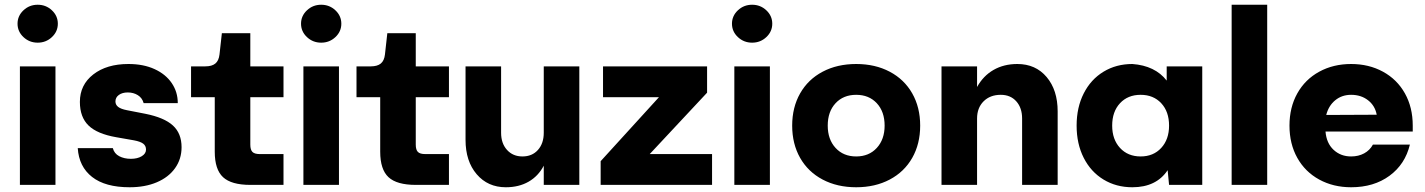

<svg xmlns="http://www.w3.org/2000/svg" viewBox="-20 -780 6010 810"><path d="M214 -500V0H64V-500ZM224 -680Q224 -647 199 -623.5Q174 -600 139 -600Q104 -600 79 -623.5Q54 -647 54 -680Q54 -713 79 -736.5Q104 -760 139 -760Q174 -760 199 -736.5Q224 -713 224 -680Z M730 -345H586Q580 -367 561.5 -378.5Q543 -390 519 -390Q496 -390 481.5 -379.5Q467 -369 467 -352Q467 -338 478.5 -329Q490 -320 516 -315L593 -300Q673 -284 709.5 -250.5Q746 -217 746 -159Q746 -109 718.5 -70.5Q691 -32 641.5 -11Q592 10 527 10Q424 10 368.5 -33.5Q313 -77 308 -155H456Q462 -132 483 -121Q504 -110 532 -110Q560 -110 578 -121Q596 -132 596 -149Q596 -165 584 -174Q572 -183 545 -188L471 -201Q390 -215 353.5 -250.5Q317 -286 317 -350Q317 -422 373.5 -466Q430 -510 522 -510Q585 -510 632 -488.5Q679 -467 704.5 -429.5Q730 -392 730 -345Z M886 -140V-370H786V-500H846Q874 -500 888.5 -512Q903 -524 906 -550L916 -640H1036V-500H1176V-370H1036V-170Q1036 -148 1045 -139Q1054 -130 1076 -130H1176V0H1036Q956 0 921 -32.5Q886 -65 886 -140Z M1410 -500V0H1260V-500ZM1420 -680Q1420 -647 1395 -623.5Q1370 -600 1335 -600Q1300 -600 1275 -623.5Q1250 -647 1250 -680Q1250 -713 1275 -736.5Q1300 -760 1335 -760Q1370 -760 1395 -736.5Q1420 -713 1420 -680Z M1584 -140V-370H1484V-500H1544Q1572 -500 1586.5 -512Q1601 -524 1604 -550L1614 -640H1734V-500H1874V-370H1734V-170Q1734 -148 1743 -139Q1752 -130 1774 -130H1874V0H1734Q1654 0 1619 -32.5Q1584 -65 1584 -140Z M2184 -120Q2225 -120 2249.5 -147.5Q2274 -175 2274 -220V-500H2424V0H2274V-81Q2251 -37 2210 -13.5Q2169 10 2114 10Q2038 10 1991 -45Q1944 -100 1944 -190V-500H2094V-220Q2094 -175 2119 -147.5Q2144 -120 2184 -120Z M2514 -100 2760 -370H2524V-500H2963V-389L2721 -130H2984V0H2514Z M3228 -500V0H3078V-500ZM3238 -680Q3238 -647 3213 -623.5Q3188 -600 3153 -600Q3118 -600 3093 -623.5Q3068 -647 3068 -680Q3068 -713 3093 -736.5Q3118 -760 3153 -760Q3188 -760 3213 -736.5Q3238 -713 3238 -680Z M3862 -250Q3862 -173 3828.5 -114Q3795 -55 3733.5 -22.5Q3672 10 3592 10Q3512 10 3450.5 -22.5Q3389 -55 3355.5 -114Q3322 -173 3322 -250Q3322 -327 3355.5 -386Q3389 -445 3450.5 -477.5Q3512 -510 3592 -510Q3672 -510 3733.5 -477.5Q3795 -445 3828.5 -386Q3862 -327 3862 -250ZM3712 -250Q3712 -309 3679 -344.5Q3646 -380 3592 -380Q3538 -380 3505 -344.5Q3472 -309 3472 -250Q3472 -192 3505 -156Q3538 -120 3592 -120Q3646 -120 3679 -156Q3712 -192 3712 -250Z M3952 -500H4102V-413Q4128 -460 4171.5 -485Q4215 -510 4272 -510Q4349 -510 4395.5 -455Q4442 -400 4442 -310V0H4292V-280Q4292 -325 4267.5 -352.5Q4243 -380 4202 -380Q4157 -380 4129.5 -352.5Q4102 -325 4102 -280V0H3952Z M4906 -62Q4858 10 4757 10Q4689 10 4635.5 -22.5Q4582 -55 4552 -114Q4522 -173 4522 -250Q4522 -327 4552 -386Q4582 -445 4635.5 -477.5Q4689 -510 4757 -510Q4853 -503 4902 -440V-500H5052V0H4912ZM4912 -250Q4912 -309 4879 -344.5Q4846 -380 4792 -380Q4738 -380 4705 -344.5Q4672 -309 4672 -250Q4672 -192 4705 -156Q4738 -120 4792 -120Q4846 -120 4879 -156Q4912 -192 4912 -250Z M5326 -760V0H5176V-760Z M5680 -510Q5755 -510 5814.5 -477.5Q5874 -445 5907 -386Q5940 -327 5940 -250V-225H5572Q5576 -176 5606 -148Q5636 -120 5680 -120Q5711 -120 5735 -133Q5759 -146 5772 -170H5928Q5908 -87 5842 -38.5Q5776 10 5680 10Q5605 10 5545.5 -22.5Q5486 -55 5453 -114Q5420 -173 5420 -250Q5420 -327 5453 -386Q5486 -445 5545.5 -477.5Q5605 -510 5680 -510ZM5788 -296Q5781 -334 5751.5 -357Q5722 -380 5680 -380Q5641 -380 5613 -357Q5585 -334 5575 -295Z"/></svg>

Font: Goli Bold
Style: Regular
Weight: 700
Designer: jaikishan Patel
Foundry: MagicType
Version: Version 1.000